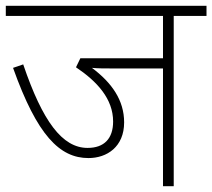

<svg xmlns="http://www.w3.org/2000/svg" viewBox="-20 -642 732 662"><path d="M579 -587H692V-622H0V-587H542V-441H257L242 -410C315 -361 370 -301 370 -223C370 -164 339 -132 282 -132C195 -132 127 -223 60 -420L25 -408C108 -175 186 -97 285 -97C349 -97 408 -136 408 -220C408 -297 365 -357 297 -408C317 -406 341 -406 363 -406H542V0H579Z"/></svg>

Font: Noto Sans Devanagari UI ExtraLight
Style: Regular
Weight: 200
Designer: Jelle Bosma - Monotype Design Team
Foundry: Monotype Imaging Inc.
Version: Version 2.003